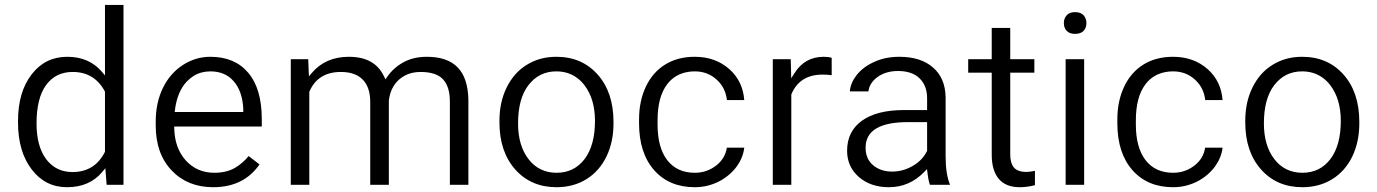

<svg xmlns="http://www.w3.org/2000/svg" viewBox="-20 -763 5630 785"><path d="M53.7 -268.6Q53.7 -387.7 109.9 -459.5Q165 -530.8 254.9 -530.8Q344.2 -530.8 396.5 -469.7L409.2 -454.6V-474.6V-742.7H484.9V-7.3H416L412.1 -57.1L410.6 -75.2L398.9 -61Q346.7 2.4 253.9 2.4Q165.5 2.4 109.9 -69.8Q53.7 -143.1 53.7 -261.7ZM129.4 -258.3Q129.4 -166 168 -113.3Q181.2 -95.7 197.5 -83.7Q213.9 -71.8 233.6 -65.7Q253.4 -59.6 276.4 -59.6Q366.7 -59.6 408.2 -140.6L409.2 -142.1V-144V-386.7V-388.7L408.2 -390.1Q365.7 -468.8 277.3 -468.8Q207 -468.8 168 -414.6Q129.4 -361.3 129.4 -258.3Z M851.6 2.4Q747.1 2.4 682.1 -65.9Q616.7 -134.3 616.7 -249.5V-266.1Q616.7 -304.7 624 -338.9Q631.3 -373 646 -403.3Q675.3 -463.4 727.5 -497.1Q779.3 -530.8 840.3 -530.8Q939.9 -530.8 995.1 -465.3Q1050.3 -399.9 1050.3 -275.9V-245.6H699.7H692.4V-238.3Q694.3 -157.2 739.7 -106.9Q785.6 -56.6 856.4 -56.6Q906.2 -56.6 941.4 -77.1Q972.7 -95.7 996.6 -125L1041 -90.8Q976.6 2.4 851.6 2.4ZM840.3 -471.2Q821.3 -471.2 804 -466.6Q786.6 -461.9 771.5 -452.4Q756.3 -442.9 743.2 -429.2Q704.6 -387.7 695.3 -313.5L694.3 -305.2H702.6H967.3H974.6V-312.5V-319.3V-319.8Q972.7 -355 962.9 -382.8Q953.1 -410.6 935.5 -430.7Q900.4 -471.2 840.3 -471.2Z M1240.2 -521 1242.2 -469.2 1243.2 -450.7 1254.9 -464.8Q1311 -530.8 1406.2 -530.8Q1460 -530.8 1495.6 -510.7Q1531.2 -490.7 1550.3 -450.2L1556.2 -438.5L1563 -448.7Q1575.7 -467.3 1592.3 -482.2Q1608.9 -497.1 1629.4 -508.3Q1669.9 -530.8 1725.6 -530.8Q1809.6 -530.8 1851.6 -487.1Q1893.6 -443.4 1895 -354V-7.3H1819.3V-348.6Q1819.3 -408.2 1791.5 -438.5Q1763.7 -468.8 1699.2 -468.8Q1681.6 -468.8 1666 -465.3Q1650.4 -461.9 1636.5 -454.6Q1622.6 -447.3 1610.8 -437Q1593.3 -420.9 1583 -399.4Q1572.8 -377.9 1569.8 -351.6V-351.1V-350.6V-7.3H1493.7V-346.2Q1493.7 -406.2 1463.1 -437.5Q1432.6 -468.8 1373.5 -468.8Q1279.8 -468.8 1245.1 -388.7L1244.6 -387.2V-385.7V-7.3H1168.9V-521Z M2022 -269Q2022 -307.1 2029.3 -341.1Q2036.6 -375 2051.5 -405.3Q2066.4 -435.5 2086.9 -458.7Q2107.4 -481.9 2133.8 -498Q2186.5 -530.8 2254.4 -530.8Q2307.1 -530.8 2349.1 -512.7Q2391.1 -494.6 2423.3 -458.5Q2488.3 -385.7 2488.3 -264.6V-258.3Q2488.3 -182.6 2459.5 -123Q2430.7 -63.5 2377.7 -30.5Q2324.7 2.4 2255.4 2.4Q2151.4 2.4 2086.9 -69.8Q2022 -142.6 2022 -262.7ZM2098.1 -258.3Q2098.1 -168 2140.6 -112.8Q2161.6 -85 2190.7 -70.8Q2219.7 -56.6 2255.4 -56.6Q2327.6 -56.6 2370.6 -113.3Q2412.6 -169.4 2412.6 -269Q2412.6 -291 2409.9 -311.3Q2407.2 -331.5 2401.9 -349.9Q2396.5 -368.2 2388.4 -384.3Q2380.4 -400.4 2369.6 -414.6Q2355.5 -433.1 2337.6 -445.8Q2319.8 -458.5 2299.1 -464.8Q2278.3 -471.2 2254.4 -471.2Q2184.1 -471.2 2140.6 -415Q2098.1 -359.9 2098.1 -258.3Z M2820.8 -56.6Q2833.5 -56.6 2845.5 -58.6Q2857.4 -60.5 2868.4 -64.5Q2879.4 -68.4 2889.9 -74.2Q2900.4 -80.1 2909.7 -87.4Q2945.3 -116.2 2951.7 -159.2H3022.9Q3018.6 -120.1 2993.7 -84.5Q2965.3 -44.9 2919.4 -21Q2896 -9.3 2871.3 -3.4Q2846.7 2.4 2820.8 2.4Q2716.3 2.4 2654.8 -66.9Q2592.8 -137.2 2592.8 -259.3V-274.4Q2592.8 -350.1 2620.6 -408.7Q2647.9 -466.8 2699 -498.8Q2750 -530.8 2820.3 -530.8Q2863.8 -530.8 2899.2 -517.8Q2934.6 -504.9 2962.9 -479.5Q3017.1 -430.7 3022.9 -354H2952.1Q2946.3 -403.8 2911.6 -436Q2874.5 -471.2 2820.3 -471.2Q2806.2 -471.2 2793 -469Q2779.8 -466.8 2767.8 -462.6Q2755.9 -458.5 2745.1 -452.1Q2734.4 -445.8 2725.1 -437.5Q2715.8 -429.2 2708 -418.9Q2688 -392.6 2678.2 -355.7Q2668.5 -318.8 2668.5 -271V-253.9Q2668.5 -160.2 2707.5 -108.9Q2747.6 -56.6 2820.8 -56.6Z M3380.4 -455.6Q3362.8 -458 3343.3 -458Q3249.5 -458 3215.8 -377.9L3215.3 -376.5V-375V-7.3H3139.6V-521H3212.9L3214.4 -467.3L3214.8 -442.9L3228 -463.4Q3270 -530.8 3347.7 -530.8Q3368.2 -530.8 3380.4 -526.4Z M3782.2 -7.3Q3775.9 -22.9 3772 -56.6L3770 -71.8L3759.3 -60.5Q3698.7 2.4 3614.3 2.4Q3539.1 2.4 3490.7 -40Q3443.4 -82 3443.4 -146.5Q3443.4 -225.1 3502.9 -268.6Q3564 -313 3675.3 -313H3763.2H3770.5V-320.3V-361.8Q3770.5 -412.1 3740 -442.4Q3709.5 -472.7 3651.4 -472.7Q3600.6 -472.7 3565.9 -446.8Q3550.3 -435.1 3541.3 -420.4Q3532.2 -405.8 3530.8 -389.2H3454.6Q3457 -422.4 3480.5 -453.6Q3507.8 -489.3 3554.2 -509.8Q3577.1 -520.5 3602.8 -525.6Q3628.4 -530.8 3656.7 -530.8Q3745.1 -530.8 3794.9 -486.8Q3819.8 -465.3 3832.5 -435.3Q3845.2 -405.3 3846.2 -366.7V-123.5Q3846.2 -51.3 3864.3 -7.3ZM3627.4 -61.5Q3671.9 -61.5 3711.4 -84.5Q3751.5 -107.4 3769.5 -144.5L3770.5 -146.5V-147.9V-256.3V-263.7H3763.2H3692.4Q3519 -263.7 3519 -159.2Q3519 -113.3 3549.8 -87.4Q3580.6 -61.5 3627.4 -61.5Z M4110.4 -648.9V-528.3V-521H4117.7H4209V-465.8H4117.7H4110.4V-458.5V-130.9Q4110.4 -96.7 4125 -78.6Q4140.6 -60.1 4175.8 -60.1Q4189.5 -60.1 4211.4 -64.5V-5.9Q4179.2 2.4 4149.4 2.4Q4092.3 2.4 4063.5 -31.7Q4034.7 -65.9 4034.7 -130.9V-458.5V-465.8H4027.3H3938.5V-521H4027.3H4034.7V-528.3V-648.9Z M4412.6 -7.3H4336.9V-521H4412.6ZM4329.6 -668.5Q4329.6 -673.3 4330.3 -677.7Q4331.1 -682.1 4332.5 -686.3Q4334 -690.4 4336.2 -693.8Q4338.4 -697.3 4341.3 -700.7Q4346.7 -707 4355.2 -710.2Q4363.8 -713.4 4375.5 -713.4Q4398.4 -713.4 4410.2 -700.7Q4421.9 -687.5 4421.9 -668.5Q4421.9 -649.4 4410.2 -636.7Q4398.4 -624.5 4375.5 -624.5Q4363.8 -624.5 4355.2 -627.7Q4346.7 -630.9 4341.3 -636.7Q4335.4 -643.1 4332.5 -650.9Q4329.6 -658.7 4329.6 -668.5Z M4776.4 -56.6Q4789.1 -56.6 4801 -58.6Q4813 -60.5 4824 -64.5Q4835 -68.4 4845.5 -74.2Q4856 -80.1 4865.2 -87.4Q4900.9 -116.2 4907.2 -159.2H4978.5Q4974.1 -120.1 4949.2 -84.5Q4920.9 -44.9 4875 -21Q4851.6 -9.3 4826.9 -3.4Q4802.2 2.4 4776.4 2.4Q4671.9 2.4 4610.4 -66.9Q4548.3 -137.2 4548.3 -259.3V-274.4Q4548.3 -350.1 4576.2 -408.7Q4603.5 -466.8 4654.5 -498.8Q4705.6 -530.8 4775.9 -530.8Q4819.3 -530.8 4854.7 -517.8Q4890.1 -504.9 4918.5 -479.5Q4972.7 -430.7 4978.5 -354H4907.7Q4901.9 -403.8 4867.2 -436Q4830.1 -471.2 4775.9 -471.2Q4761.7 -471.2 4748.5 -469Q4735.4 -466.8 4723.4 -462.6Q4711.4 -458.5 4700.7 -452.1Q4689.9 -445.8 4680.7 -437.5Q4671.4 -429.2 4663.6 -418.9Q4643.6 -392.6 4633.8 -355.7Q4624 -318.8 4624 -271V-253.9Q4624 -160.2 4663.1 -108.9Q4703.1 -56.6 4776.4 -56.6Z M5071.3 -269Q5071.3 -307.1 5078.6 -341.1Q5085.9 -375 5100.8 -405.3Q5115.7 -435.5 5136.2 -458.7Q5156.7 -481.9 5183.1 -498Q5235.8 -530.8 5303.7 -530.8Q5356.4 -530.8 5398.4 -512.7Q5440.4 -494.6 5472.7 -458.5Q5537.6 -385.7 5537.6 -264.6V-258.3Q5537.6 -182.6 5508.8 -123Q5480 -63.5 5427 -30.5Q5374 2.4 5304.7 2.4Q5200.7 2.4 5136.2 -69.8Q5071.3 -142.6 5071.3 -262.7ZM5147.5 -258.3Q5147.5 -168 5189.9 -112.8Q5210.9 -85 5240 -70.8Q5269 -56.6 5304.7 -56.6Q5377 -56.6 5419.9 -113.3Q5461.9 -169.4 5461.9 -269Q5461.9 -291 5459.2 -311.3Q5456.5 -331.5 5451.2 -349.9Q5445.8 -368.2 5437.7 -384.3Q5429.7 -400.4 5418.9 -414.6Q5404.8 -433.1 5387 -445.8Q5369.1 -458.5 5348.4 -464.8Q5327.6 -471.2 5303.7 -471.2Q5233.4 -471.2 5189.9 -415Q5147.5 -359.9 5147.5 -258.3Z"/></svg>

Font: Vazir Light
Style: Light
Weight: 300
Designer: Saber Rastikerdar
Foundry: Saber Rastikerdar
Version: Version 30.0.0